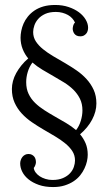

<svg xmlns="http://www.w3.org/2000/svg" viewBox="-20 -589 439 780"><path d="M86.4 -255.4Q86.4 -228 96.2 -207.5Q106 -187 122.6 -170.9Q139.2 -154.8 160.2 -141.4Q181.2 -127.9 203.6 -115.2Q226.1 -102.5 248.3 -89.4Q270.5 -76.2 289.1 -60.5Q301.8 -76.7 308.3 -98.4Q314.9 -120.1 314.9 -140.6Q314.9 -167.5 304.7 -188Q294.4 -208.5 278.1 -224.6Q261.7 -240.7 240.5 -253.9Q219.2 -267.1 196.8 -279.8Q174.3 -292.5 152.3 -305.7Q130.4 -318.8 111.8 -335Q99.1 -317.9 92.8 -296.9Q86.4 -275.9 86.4 -255.4ZM62 74.7Q62 67.9 64.5 60.8Q66.9 53.7 71.3 48.3Q75.7 43 81.8 39.8Q87.9 36.6 95.7 36.6Q104 36.6 109.9 39.8Q115.7 43 119.4 47.6Q123 52.2 124.5 58.3Q126 64.5 126 70.3Q126 74.2 123.8 81.1Q121.6 87.9 117.2 93.3Q118.2 102.5 124.5 111.3Q130.9 120.1 141.1 127Q151.4 133.8 164.8 137.9Q178.2 142.1 192.9 142.1Q218.3 142.1 236.1 134.3Q253.9 126.5 264.6 114.7Q275.4 103 280 89.1Q284.7 75.2 284.7 63Q284.7 41.5 273.7 24.7Q262.7 7.8 244.6 -6.8Q226.6 -21.5 203.6 -35.2Q180.7 -48.8 156.7 -62.7Q132.8 -76.7 109.6 -92.5Q86.4 -108.4 68.4 -127.9Q50.3 -147.5 39.3 -171.9Q28.3 -196.3 28.3 -227.5Q28.3 -243.2 32.7 -259.8Q37.1 -276.4 45.9 -292.2Q54.7 -308.1 66.9 -323.2Q79.1 -338.4 94.7 -351.6Q80.6 -368.2 72 -389.9Q63.5 -411.6 63.5 -436Q63.5 -448.7 66.4 -463.6Q69.3 -478.5 75.7 -493.2Q82 -507.8 93 -521.5Q104 -535.2 119.6 -545.9Q135.3 -556.6 156 -562.7Q176.8 -568.8 204.1 -568.8Q233.9 -568.8 258.5 -560.5Q283.2 -552.2 300.8 -539.1Q318.4 -525.9 328.1 -509.3Q337.9 -492.7 337.9 -476.1Q337.9 -469.2 335.9 -462.9Q334 -456.5 329.8 -451.9Q325.7 -447.3 320.1 -444.3Q314.5 -441.4 306.6 -441.4Q297.4 -441.4 291.5 -444.3Q285.6 -447.3 282.2 -451.9Q278.8 -456.5 277.1 -461.9Q275.4 -467.3 275.4 -472.2Q275.4 -476.6 277.3 -484.6Q279.3 -492.7 284.7 -497.1Q280.8 -506.3 273.4 -514.4Q266.1 -522.5 256.1 -528.1Q246.1 -533.7 233.6 -537.1Q221.2 -540.5 207 -540.5Q181.2 -540.5 163.6 -532.5Q146 -524.4 135.3 -512.2Q124.5 -500 119.6 -485.6Q114.7 -471.2 114.7 -459Q114.7 -437.5 125.7 -420.7Q136.7 -403.8 154.8 -389.2Q172.9 -374.5 196 -360.8Q219.2 -347.2 243.2 -333.3Q267.1 -319.3 290.3 -303.5Q313.5 -287.6 331.5 -267.8Q349.6 -248 360.6 -223.9Q371.6 -199.7 371.6 -168.5Q371.6 -152.3 367.2 -135.7Q362.8 -119.1 354.2 -103Q345.7 -86.9 333.3 -71.8Q320.8 -56.6 305.2 -43.5Q319.3 -26.9 327.9 -6.6Q336.4 13.7 336.4 40Q336.4 51.8 333.3 66.2Q330.1 80.6 323.2 95.2Q316.4 109.9 305.7 123.3Q294.9 136.7 279.3 147.2Q263.7 157.7 242.9 164.3Q222.2 170.9 195.8 170.9Q162.6 170.9 137.7 162.1Q112.8 153.3 95.9 139.6Q79.1 126 70.6 109.1Q62 92.3 62 74.7Z"/></svg>

Font: Parastoo Print
Style: Print
Weight: 400
Foundry: Saber Rastikerdar (saber.rastikerdar@gmail.com)
Version: Version 1.0.0-alpha5